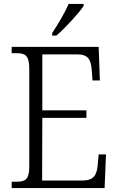

<svg xmlns="http://www.w3.org/2000/svg" viewBox="-20 -951 598 971"><path d="M244 -784V-771H265C311 -810 380 -886 403 -921V-931H327C308 -886 273 -828 244 -784ZM39 0H509L516 -170H479L474 -115C469 -65 454 -38 396 -38H193L194 -355H417V-393H194V-676H370C427 -676 440 -649 444 -596L448 -544H485L479 -714H39V-682H62C107 -682 128 -672 128 -603V-108C128 -42 107 -32 62 -32H39Z"/></svg>

Font: Noto Serif Bengali SemiCondensed Light
Style: Regular
Weight: 300
Width: 4
Designer: Juan Bruce, Universal Thirst, Indian Type Foundry and the Monotype Design Team.
Foundry: Monotype Imaging Inc.
Version: Version 2.003